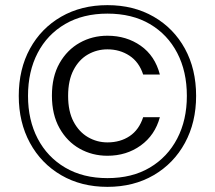

<svg xmlns="http://www.w3.org/2000/svg" viewBox="-20 -723 836 747"><path d="M398 4Q296 4 218 -41.5Q140 -87 96.5 -167Q53 -247 53 -350Q53 -454 96.5 -533.5Q140 -613 218 -658Q296 -703 398 -703Q500 -703 578 -658Q656 -613 699.5 -533.5Q743 -454 743 -350Q743 -247 699.5 -167Q656 -87 578 -41.5Q500 4 398 4ZM398 -117Q339 -117 290 -144.5Q241 -172 211.5 -224.5Q182 -277 182 -351Q182 -425 211.5 -477Q241 -529 290 -556.5Q339 -584 398 -584Q472 -584 527.5 -545Q583 -506 602 -433H537Q521 -482 483.5 -506.5Q446 -531 398 -531Q357 -531 322 -511Q287 -491 266 -450.5Q245 -410 245 -350Q245 -290 266 -250Q287 -210 322 -189.5Q357 -169 398 -169Q448 -169 484.5 -193.5Q521 -218 537 -267H602Q583 -197 527.5 -157Q472 -117 398 -117ZM398 -30Q494 -30 563 -71Q632 -112 669.5 -184Q707 -256 707 -350Q707 -445 669.5 -517Q632 -589 563 -629.5Q494 -670 398 -670Q303 -670 233.5 -629.5Q164 -589 126.5 -517Q89 -445 89 -350Q89 -256 126.5 -184Q164 -112 233.5 -71Q303 -30 398 -30Z"/></svg>

Font: DM Sans 10pt Light
Style: Regular
Weight: 300
Version: Version 4.004;gftools[0.9.30]